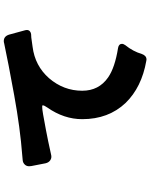

<svg xmlns="http://www.w3.org/2000/svg" viewBox="93 -890 813 1040"><g transform="rotate(-90 500.0 -370.5)"><path d="M449 -546Q449 -549 441 -549Q428 -549 399.5 -544Q371 -539 315 -528.5Q259 -518 183 -501Q166 -496 152.5 -504.5Q139 -513 135 -531L120 -608Q119 -614 119 -620Q119 -632 126 -641Q136 -653 151 -654.5Q166 -656 178 -657Q324 -668 503 -700.5Q682 -733 785 -755Q791 -757 797 -757Q823 -757 832 -728Q832 -728 856 -640Q857 -636 857 -632Q857 -621 849 -615Q843 -610 834 -609L816 -608L766 -601Q663 -588 596 -512Q528 -433 528 -332Q528 -242 600 -192Q653 -155 760 -138Q782 -134 782 -117Q782 -109 775 -99Q741 -57 727 -9Q718 16 697 16Q693 16 690 15Q547 -10 462 -97Q374 -190 374 -332Q374 -431 437 -521Q449 -538 449 -546Z"/></g></svg>

Font: Tsunagi Gothic Black
Style: Regular
Weight: 900
Designer: Yoshimichi Ohira
Foundry: Positype
Version: Version 1.001